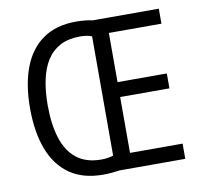

<svg xmlns="http://www.w3.org/2000/svg" viewBox="-80 -808 944 899"><g transform="rotate(-10 391.5 -358.0)"><path d="M338.9 -721.7Q359.9 -721.7 379.2 -719.7Q398.4 -717.8 416.5 -713.9H730.5V-642.6H480.5V-408.7H714.8V-337.9H480.5V-72.3H730.5V0H418.9Q400.4 2.4 380.9 4.4Q361.3 6.3 339.8 6.3Q243.7 6.3 180.7 -37.8Q117.7 -82 86.7 -163.8Q55.7 -245.6 55.7 -358.9Q55.7 -471.2 86.7 -552.5Q117.7 -633.8 180.4 -677.7Q243.2 -721.7 338.9 -721.7ZM342.3 -649.9Q287.1 -649.4 248.5 -628.7Q210 -607.9 186 -569.8Q162.1 -531.7 150.9 -478.3Q139.6 -424.8 139.6 -357.9Q139.6 -268.6 160.2 -202.9Q180.7 -137.2 225.3 -101.3Q270 -65.4 342.8 -64.9Q359.4 -64.9 374.3 -67.4Q389.2 -69.8 400.4 -73.7V-640.6Q388.7 -645.5 374 -647.7Q359.4 -649.9 342.3 -649.9Z"/></g></svg>

Font: Open Sans SemiCondensed
Style: Regular
Weight: 400
Width: 4
Designer: Monotype Design Team
Foundry: Monotype Imaging Inc.
Version: Version 3.000